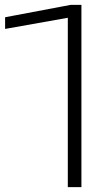

<svg xmlns="http://www.w3.org/2000/svg" viewBox="-20 -770 456 790"><path d="M315 -750V0H259V-743L305 -705L1 -651V-699L271 -750Z"/></svg>

Font: Unbounded ExtraLight
Style: Regular
Weight: 250
Designer: Luke Prowse, Jean-Baptiste Morizot, Fátima Lázaro, Florian Runge
Foundry: NaN
Version: Version 1.701;gftools[0.9.28.dev5+ged2979d]